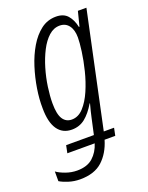

<svg xmlns="http://www.w3.org/2000/svg" viewBox="-166 -615 716 930"><g transform="rotate(-20 191.5 -150.5)"><path d="M83 240Q52 240 24 231Q-4 222 -20 212V162Q-4 174 25 184.5Q54 195 84 195Q136 195 165.5 168.5Q195 142 208 100H67L75 61H218L236 -21Q239 -36 243.5 -53.5Q248 -71 253 -90H251Q225 -46 196 -23Q167 0 128 0Q80 0 54.5 -37Q29 -74 29 -146Q28 -192 36.5 -245.5Q45 -299 61.5 -351Q78 -403 103.5 -446Q129 -489 163 -515Q197 -541 241 -541Q280 -541 300.5 -517.5Q321 -494 329 -456H332L351 -531H395L269 61H322L314 100H259Q240 164 198.5 202Q157 240 83 240ZM144 -46Q178 -46 204.5 -75Q231 -104 250.5 -149Q270 -194 282.5 -244.5Q295 -295 301 -339.5Q307 -384 307 -410Q307 -449 290 -471.5Q273 -494 243 -494Q212 -494 186.5 -471Q161 -448 141.5 -410Q122 -372 108.5 -326.5Q95 -281 88.5 -235Q82 -189 82 -152Q82 -96 98 -71Q114 -46 144 -46Z"/></g></svg>

Font: Noto Sans ExtraCondensed Light
Style: Italic
Weight: 300
Width: 2
Italic angle: -12°
Designer: Monotype Design Team
Foundry: Monotype Imaging Inc.
Version: Version 2.013; ttfautohint (v1.8.4.7-5d5b)